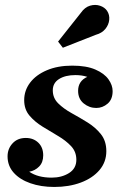

<svg xmlns="http://www.w3.org/2000/svg" viewBox="-20 -732 492 762"><path d="M360.5 -594 229.5 -542.5 210.5 -567 300.5 -680.5Q316.5 -703.5 337.5 -709.5Q358.5 -715.5 377 -709.2Q395.5 -703 405 -689Q415.5 -673 413.5 -653.2Q411.5 -633.5 398 -617Q384.5 -600.5 360.5 -594ZM402 -132Q402 -89 374.8 -57Q347.5 -25 300.8 -7.5Q254 10 195.5 10Q142.5 10 100.5 -4.8Q58.5 -19.5 34.2 -46.8Q10 -74 10 -111.5Q10 -141.5 29.8 -163Q49.5 -184.5 82.5 -184.5Q112.5 -184.5 132 -165.8Q151.5 -147 151.5 -115.5Q151.5 -87.5 135.2 -71Q119 -54.5 96 -50.5Q130 -27 185 -27Q225 -27 254 -45.2Q283 -63.5 283 -98Q283 -130 262 -152.2Q241 -174.5 210.2 -192.5Q179.5 -210.5 148.8 -229.5Q118 -248.5 97 -273.2Q76 -298 76 -334.5Q76 -373 99.5 -404Q123 -435 166 -453.2Q209 -471.5 266.5 -471.5Q323 -471.5 358.5 -456Q394 -440.5 410.5 -417.2Q427 -394 427 -370.5Q427 -337.5 407 -320.5Q387 -303.5 362 -303.5Q334.5 -303.5 312.2 -321.5Q290 -339.5 290 -371.5Q290 -410.5 326.5 -427Q305 -434 279 -434Q239 -434 214.2 -418.2Q189.5 -402.5 189.5 -373.5Q189.5 -343 211 -321.8Q232.5 -300.5 264.2 -283Q296 -265.5 327.5 -246Q359 -226.5 380.5 -199.5Q402 -172.5 402 -132Z"/></svg>

Font: Bodoni* 06pt
Style: Bold Italic
Weight: 700
Italic angle: -13°
Version: Version 2.3